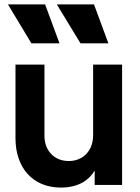

<svg xmlns="http://www.w3.org/2000/svg" viewBox="-20 -836 633 868"><path d="M249 -640 184 -816H16L122 -640ZM470 -640 405 -816H237L344 -640ZM255 12C294 12 328 4 357 -13C378 -26 395 -43 408 -65V0H532V-544H401V-225C401 -154 355 -108 291 -108C225 -108 181 -155 181 -222V-544H50V-211C50 -78 128 12 255 12Z"/></svg>

Font: Plus Jakarta Sans
Style: Bold
Weight: 700
Designer: Gumpita Rahayu
Foundry: Tokotype
Version: Version 2.071;gftools[0.9.30]